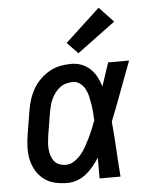

<svg xmlns="http://www.w3.org/2000/svg" viewBox="-55 -831 710 886"><g transform="rotate(-5 300.0 -388.5)"><path d="M222 8Q192 8 164 1.5Q136 -5 113.5 -22Q91 -39 77 -63Q63 -87 57 -114.5Q51 -142 52 -172Q53 -202 58 -231L76 -341Q80 -366 88 -391Q96 -416 109.5 -439.5Q123 -463 143 -482.5Q163 -502 186.5 -515Q210 -528 235.5 -533Q261 -538 287 -538Q312 -538 335 -529Q358 -520 375 -503.5Q392 -487 403 -466Q414 -445 421 -422Q430 -449 439 -476Q448 -503 457 -530H554Q528 -462 502.5 -393Q477 -324 450 -256Q456 -192 459.5 -128Q463 -64 468 0H371Q371 -24 371 -48Q371 -72 371 -96Q358 -76 342.5 -57Q327 -38 308 -23Q289 -8 266.5 0Q244 8 222 8ZM222 -76Q242 -76 261 -88.5Q280 -101 293.5 -117.5Q307 -134 317.5 -153Q328 -172 337.5 -191.5Q347 -211 355 -230.5Q363 -250 370 -270Q369 -289 367.5 -307.5Q366 -326 363 -344.5Q360 -363 356 -381Q352 -399 343.5 -415Q335 -431 320.5 -442.5Q306 -454 287 -454Q272 -454 256.5 -450Q241 -446 228 -436.5Q215 -427 205 -414Q195 -401 188 -386.5Q181 -372 177 -357Q173 -342 170 -327L152 -217Q150 -202 148.5 -186Q147 -170 148.5 -154.5Q150 -139 154.5 -124.5Q159 -110 168 -98.5Q177 -87 191.5 -81.5Q206 -76 222 -76ZM324 -584 274 -636 435 -785 501 -715Z"/></g></svg>

Font: Iosevka Slab MdExObl
Style: Regular
Weight: 500
Width: 7
Italic angle: -9°
Monospace: yes
Designer: Belleve Invis
Foundry: Belleve Invis
Version: Version 11.1.1; ttfautohint (v1.8.3)